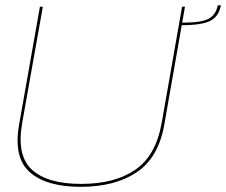

<svg xmlns="http://www.w3.org/2000/svg" viewBox="-20 -700 853 724"><path d="M284.5 4.5Q156 4.5 93 -50.2Q30 -105 52 -230L130.5 -674.5H141.5L63.5 -235.5Q42 -113 100.8 -59.8Q159.5 -6.5 286 -6.5Q412.5 -6.5 490 -59.8Q567.5 -113 589.5 -235.5L666.5 -674.5H677.5L599.5 -230Q577.5 -105 495.2 -50.2Q413 4.5 284.5 4.5ZM666.5 -614.5Q739.5 -614.5 767 -629.5Q794.5 -644.5 801 -680H813Q805.5 -639 774 -622Q742.5 -605 665 -605Z"/></svg>

Font: Anybody ExtraExpanded Thin
Style: Italic
Weight: 100
Width: 8
Italic angle: -10°
Designer: Tyler Finck
Foundry: Etcetera Type Company
Version: Version 1.010; ttfautohint (v1.8.3) -l 8 -r 50 -G 200 -x 14 